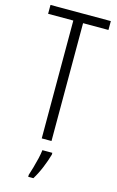

<svg xmlns="http://www.w3.org/2000/svg" viewBox="-139 -769 638 1045"><g transform="rotate(15 179.5 -246.5)"><path d="M206 0H151V-664H9V-714H349V-664H206ZM227 71Q217 107 200 148Q183 189 163 221H134V210Q140 192 148 164.5Q156 137 162.5 109Q169 81 171 61H227Z"/></g></svg>

Font: Noto Sans Tamil ExtraCondensed Light
Style: Regular
Weight: 300
Width: 2
Designer: Jelle Bosma - Monotype Design Team
Foundry: Monotype Imaging Inc.
Version: Version 2.004; ttfautohint (v1.8.4.7-5d5b)